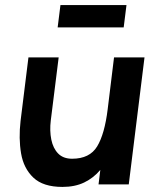

<svg xmlns="http://www.w3.org/2000/svg" viewBox="-20 -726 606 756"><path d="M218 -706H478L467 -618H207ZM180 -252Q175 -211 182 -176.5Q189 -142 209 -121.5Q229 -101 264 -101Q333 -101 362.5 -149.5Q392 -198 404 -296L429 -500H549L487 0H368L375 -57Q348 -25 311.5 -7.5Q275 10 226 10Q150 10 111.5 -26.5Q73 -63 63 -122Q53 -181 61 -250L92 -500H211Z"/></svg>

Font: Haskoy Bold
Style: Italic
Weight: 700
Designer: Ertekin Erdin
Foundry: Ertekin Erdin
Version: Version 2.000; ttfautohint (v1.8.4.7-5d5b)